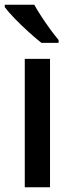

<svg xmlns="http://www.w3.org/2000/svg" viewBox="-22 -786 312 806"><path d="M188 0H82V-539H188ZM122 -766Q134 -744 152 -716.5Q170 -689 189 -663Q208 -637 224 -618V-606H152Q129 -624 98 -652Q67 -680 39.5 -708.5Q12 -737 -2 -756V-766Z"/></svg>

Font: Noto Sans Thai Looped Medium
Style: Regular
Weight: 500
Designer: Sasikarn Vongin, Ben Mitchell
Foundry: The Fontpad Ltd
Version: Version 1.001; ttfautohint (v1.8.4.7-5d5b)